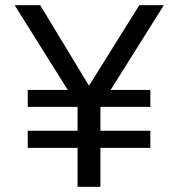

<svg xmlns="http://www.w3.org/2000/svg" viewBox="-20 -720 688 740"><path d="M279 0V-150H87V-216H279V-308H87V-373.5H241L36.5 -700H135L323 -389.5L517 -700H611.5L406.5 -373.5H559.5V-308H367V-216H559.5V-150H367V0Z"/></svg>

Font: Geologica Roman Light
Style: Regular
Weight: 300
Designer: Sindre Bremnes, Frode Helland
Foundry: Monokrom Skriftforlag AS
Version: Version 1.010;gftools[0.9.28]